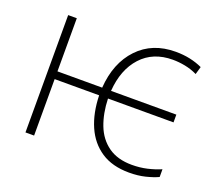

<svg xmlns="http://www.w3.org/2000/svg" viewBox="-98 -673 919 815"><g transform="rotate(20 361.5 -265.0)"><path d="M555 10Q479 10 428.5 -23.5Q378 -57 352 -116.5Q326 -176 324 -255H123V0H84V-530H123V-290H325Q333 -404 397.5 -472Q462 -540 567 -540Q602 -540 632 -533.5Q662 -527 688 -515L678 -480Q651 -493 622.5 -498.5Q594 -504 567 -504Q478 -504 425 -446Q372 -388 365 -290H660V-255H364Q366 -189 386 -137Q406 -85 448 -55Q490 -25 555 -25Q591 -25 623.5 -32.5Q656 -40 684 -52V-17Q660 -6 627.5 2Q595 10 555 10Z"/></g></svg>

Font: Noto Sans Disp ExtLt
Style: Regular
Weight: 200
Designer: Monotype Design Team
Foundry: Monotype Imaging Inc.
Version: Version 2.000;GOOG;noto-source:20170915:90ef993387c0